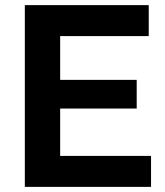

<svg xmlns="http://www.w3.org/2000/svg" viewBox="-20 -730 644 750"><path d="M215 -306H514V-418H215V-589H561V-710H77V0H570V-121H215Z"/></svg>

Font: RT Raleway Bold
Style: Regular
Weight: 400
Designer: Matt McInerney, Pablo Impallari, Rodrigo Fuenzalida — Edited by Milan Moffatt in April 2016
Foundry: Matt McInerney, Pablo Impallari, Rodrigo Fuenzalida — Edited by Milan Moffatt in April 2016
Version: Version 3.001